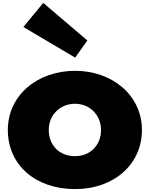

<svg xmlns="http://www.w3.org/2000/svg" viewBox="-20 -1281 1032 1323"><path d="M278 -1261 141 -1095 498 -884 582 -1002ZM34 -385C34 -625 238 -793 498 -793C753 -793 958 -625 958 -385C958 -148 764 22 498 22C220 22 34 -148 34 -385ZM316 -385C316 -280 389 -205 497 -205C601 -205 676 -280 676 -385C676 -491 596 -566 497 -566C396 -566 316 -491 316 -385Z"/></svg>

Font: Poland Can Into
Style: BigWritings
Weight: 700
Foundry: Cannot Into Space Fonts
Version: Version 0.92